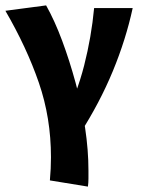

<svg xmlns="http://www.w3.org/2000/svg" viewBox="-21 -454 526 712"><path d="M305 238 164 215Q166 193 167 171.5Q168 150 168 129Q168 -17 123 -147.5Q78 -278 -1 -414L150 -434Q182 -377 209.5 -303Q237 -229 259.5 -146.5Q282 -64 294.5 19.5Q307 103 307 178Q307 193 307 208.5Q307 224 305 238ZM328 -424H471Q446 -308 397.5 -190.5Q349 -73 274 44L211 2Q264 -105 291 -211Q318 -317 328 -424Z"/></svg>

Font: Ysabeau Office ExtraBold
Style: Regular
Weight: 800
Designer: Christian Thalmann (Catharsis Fonts)
Version: Version 2.001;gftools[0.9.30]; featfreeze: tnum,lnum,ss02